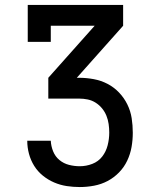

<svg xmlns="http://www.w3.org/2000/svg" viewBox="-20 -540 640 775"><path d="M302 215Q275 215 249 211Q223 207 198.5 196.5Q174 186 153 169Q132 152 118 129.5Q104 107 97 81Q90 55 90 28H185Q186 50 194.5 71Q203 92 220 106Q237 120 258.5 125.5Q280 131 302 131Q328 131 352.5 121.5Q377 112 392.5 92Q408 72 414.5 46.5Q421 21 421 -5Q421 -22 418.5 -39.5Q416 -57 409.5 -73Q403 -89 392 -102.5Q381 -116 366 -125.5Q351 -135 334 -138.5Q317 -142 300 -142H175V-226L362 -436H185V-371H92V-520H477V-436L290 -226H300Q329 -226 358.5 -220.5Q388 -215 414 -201.5Q440 -188 460.5 -166.5Q481 -145 494 -118.5Q507 -92 511.5 -63Q516 -34 516 -4Q516 25 511 53.5Q506 82 493.5 108.5Q481 135 460.5 156Q440 177 414.5 190.5Q389 204 360 209.5Q331 215 302 215Z"/></svg>

Font: Iosevka Etoile Medium
Style: Regular
Weight: 500
Designer: Belleve Invis
Foundry: Belleve Invis
Version: Version 22.1.2; ttfautohint (v1.8.4)